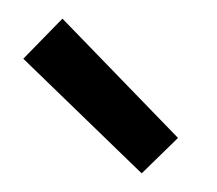

<svg xmlns="http://www.w3.org/2000/svg" viewBox="-20 -613 233 206"><path d="M132 -427 5 -550 47 -593 171 -465Z"/></svg>

Font: Cambay Devanagari
Style: Italic
Weight: 400
Italic angle: -11°
Designer: Pooja Saxena
Foundry: Pooja Saxena
Version: Version 1.018;PS 001.018;hotconv 1.0.70;makeotf.lib2.5.58329